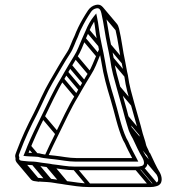

<svg xmlns="http://www.w3.org/2000/svg" viewBox="-20 -663 755 806"><path d="M61.2 -2.8C59.7 -5.9 58.4 -9 59.6 -13.7L64.7 -27.4C84 -79.2 108.8 -133 135 -182.5C156 -224.2 177.7 -276.2 200.1 -314C224.4 -355.1 248.3 -398.5 274 -437.7C288.7 -459.9 296.1 -486.9 306.6 -507.8L313.5 -525.3C316.7 -533.5 320.3 -540.4 321.3 -542.4C333.3 -567.4 347.3 -591 361.7 -612.6C367.2 -620.8 374.2 -625.5 383.3 -627.8C398 -631.6 402.6 -619.7 405.4 -608.2C416.2 -563.2 420.6 -517.4 431.3 -469.4C435.3 -451.6 438.8 -432.8 442.4 -413.5C448.5 -366.2 459.6 -332.4 470.4 -292.1C481.5 -250.4 494.2 -210.2 504.7 -168.1C508.2 -153.8 515.3 -133.5 518.4 -122.1C521.6 -110.1 526.7 -102.4 529.7 -94.9L537.7 -80.6C549.7 -54.9 563 -24.9 578.1 -0.5C582.2 6.8 591.9 29.7 574.4 33.7C564.4 36 563.3 36.5 555.2 36.5H295.2C261.1 36.5 231.6 29.8 199.5 26.5C193.8 25.5 188 23.9 182 23.5C164.1 21.7 149.7 19.1 132.3 16.5L121.9 15.5H121.5C105.6 15.5 92 14 77.8 12.5C66 11.3 57.5 10.4 61.2 -2.8ZM177.9 38.4C183.7 39.4 189.7 41.1 195.7 41.5C226.5 44.6 256.8 51.5 292.8 51.5H552.8C562 51.5 566.3 50.4 575.6 48.3C609 40.7 599.8 5.1 591.5 -9.5C576.7 -33.4 563.3 -63 551.4 -89.2L543.7 -103C540.1 -111.4 535.2 -120.7 533.2 -127.9C529.9 -139.8 523.3 -159.8 519.5 -173.9C509.3 -216.1 496 -257 485.1 -297.9C474.2 -338.8 463.3 -372 457.4 -418.1C454 -437.6 450.1 -456.4 446.2 -474.7C435.5 -521.7 431.4 -567.5 420.2 -613.8C416 -630.8 405 -648.3 381.8 -642.3C368.8 -639.1 357.6 -631.3 349.5 -619.4C334.3 -596.5 319.5 -571.4 306.9 -545.2L306.7 -544.4C306.6 -544.1 303.6 -537.3 299.6 -529L292.9 -512.2C281.2 -489.7 273.8 -462.8 261.7 -444.4C235.4 -404.4 211.4 -360.7 187.3 -320C164 -280.6 142.1 -228 121.6 -187.5C95.2 -137.5 70.1 -83.2 50.5 -30.6L45.2 -16.3C43.4 -10.2 42.9 -6.4 45.2 0.9C43.1 13.7 51.9 24.7 63.9 26.4L73.9 27.5C88.2 28.9 100.8 29.5 118.8 30.5C139.7 31.7 156.2 36.2 177.9 38.4ZM235 -333.1C205.7 -285.9 179.4 -227.1 153.7 -175.4C133.5 -134.8 112.1 -90.9 95.2 -50.4C88.6 -34.5 84.6 -21.4 78.4 -8.7C85.9 -7.7 95.7 -6.6 103.6 -6.5C110.8 -5.8 116.7 -5.5 124.9 -5.5C130.1 -5.5 137.1 -4.6 139.6 -4.5C156.1 0.1 172.2 1.7 187.7 3.5L206.4 5.5C235.2 8.4 264.6 15.5 298.5 15.5H560.6L554.6 3.8C543 -18.9 527.9 -45.6 518.2 -69L510.4 -83.2C487.8 -131.6 476.1 -195.8 458.7 -252.2C443.3 -302.4 429.3 -350.5 420.7 -407.3C413 -454.4 400.2 -498.2 395.2 -542.9C393.1 -562 390.4 -575.3 386.9 -592.6L384 -606.5L373.9 -594.2C360.6 -578.1 348.4 -555.6 340.8 -537L325.2 -501.9C314.3 -477.3 304.2 -448.1 291.1 -428.4C283 -415.3 277.3 -406 267.9 -390L251.3 -361.8C245.1 -351.1 240.3 -341.7 235 -333.1ZM127.6 -20.5H127.2C119.3 -20.5 112.5 -20.8 106.8 -21.5H106.4C104.1 -21.5 103.5 -21.5 100 -21.7C120.1 -73.5 142.1 -121 167.1 -170.6C192.8 -222.8 219.2 -281.1 247.6 -326.9C253 -335.6 258.8 -345.8 264.4 -356.2L280.7 -384.1C289.8 -399.6 295.6 -408.3 303.6 -421.8C318.2 -444 329.4 -474.2 339.1 -498.1L354.7 -533.1C360.3 -545.8 366.4 -558.7 375.1 -572.2C376.9 -563.2 378.7 -551.8 380.1 -539.1C385.4 -492.6 398.4 -449 405.6 -402.7C414.7 -345.2 428.6 -296.1 444.1 -245.8C461.3 -190.2 473.1 -126.2 496.6 -74.8L504.3 -61C512.6 -41.2 524.3 -19.5 534.8 0.5H300.9C269.1 0.5 240.3 -6.4 210.3 -9.5L191.6 -11.5C175.9 -13.2 157.2 -15.6 144.1 -19.5H143.1C140.3 -19.5 134.6 -19.8 127.6 -20.5ZM96 -43.2 126.4 -7.2 138.7 -17.8 108.3 -53.8ZM154.3 -167.7 213.8 -97 226.1 -107.6 166.6 -178.3ZM235.1 -324.7 294.6 -254 306.9 -264.6 247.4 -335.3ZM251.7 -353.7 311.2 -283 323.5 -293.6 264 -364.3ZM268.1 -381.7 327.7 -311 339.9 -321.6 280.4 -392.3ZM291.2 -419.7 350.7 -349 363 -359.6 303.5 -430.3ZM326.1 -494.7 385.6 -424 397.8 -434.6 338.3 -505.3ZM341.6 -529.7 393.5 -468.1 405.8 -478.7 353.9 -540.3ZM114.2 28.3 173.7 99 186 88.4 126.5 17.7ZM124 29.3 183.6 100 195.9 89.4 136.3 18.7ZM173.9 36.3 233.5 107 245.7 96.4 186.2 25.7ZM191.5 39.3 251 110 263.3 99.4 203.8 28.7ZM287.9 49.3 347.4 120 359.7 109.4 300.2 38.7ZM547.9 49.3 607.4 120 619.7 109.4 560.2 38.7ZM568.9 46.3 628.4 117 640.7 106.4 581.1 35.7ZM578.6 0.3 638.2 71 650.4 60.4 590.9 -10.3ZM519.7 -119.7 579.2 -49 591.5 -59.6 532 -130.3ZM505.9 -165.7 565.5 -95 577.7 -105.6 518.2 -176.3ZM471.6 -289.7 531.1 -219 543.4 -229.6 483.9 -300.3ZM443.8 -410.7 503.3 -340 515.5 -350.6 456 -421.3ZM432.6 -466.7 492.1 -396 504.4 -406.6 444.9 -477.3ZM406.6 -605.7 466.1 -535 478.4 -545.6 418.9 -616.3ZM398.6 -623.7 458.1 -553C460.7 -549.8 463.1 -544.7 464.9 -537.5C475.8 -492.5 480.2 -446.7 490.8 -398.6C494.8 -380.9 498.3 -362.1 501.9 -342.8C508 -295.4 519.1 -261.7 529.9 -221.4C541 -179.7 553.8 -139.5 564.2 -97.4C566.2 -89.2 570 -76.9 572.2 -69.4L542.8 -104.3L530.5 -93.7L623.4 16.7L603.3 -32C599.6 -40.9 594.1 -49.3 592.8 -56.7C590.6 -69.1 582.8 -89.1 579 -103.2C568.8 -145.4 555.5 -186.3 544.6 -227.2C533.7 -268 522.8 -301.3 516.9 -347.3L516.9 -347.5C512 -366.5 509.5 -385.8 505.7 -403.9C495.1 -451 490.9 -496.8 479.7 -543.1C477.6 -551.5 474.7 -558.4 470.4 -563.5L410.8 -634.3ZM538.3 -79.7 597.3 -9.6C609.4 16.2 622.5 46 637.6 70.2C641.7 77.4 651.4 100.5 634 104.4C623.9 106.7 622.8 107.2 614.7 107.2H354.7C320.7 107.2 291.1 100.5 259 97.2L241.8 94.3C223.9 92 209.3 89.8 191.8 87.3L181.4 86.2H181C166.3 86.2 151.7 84.7 139.9 83.5L82 14.7L69.7 25.3L130.8 97.9C146.2 99.5 159.2 100.2 178.3 101.2C199.2 102.3 215.7 106.9 237.4 109.2L255 112.1C285.4 116.3 316.5 122.2 352.4 122.2H612.4C621.5 122.2 625.8 121.1 635.1 119C668.5 111.4 659.3 75.8 651 61.2C636.1 37.1 623 7.3 610.6 -19L550.6 -90.3ZM62 8.2 49.7 18.8 109.2 89.5C112.7 93.7 117.7 96.3 123.3 97.1L145 100.3L72.1 13.7L66 19C66.2 15.4 64.7 9.7 62 8.2ZM396.5 -457.7 384.8 -431.2C373.8 -406.6 363.7 -377.4 350.6 -357.6C342.2 -344.8 336.8 -335.3 327.4 -319.2L310.9 -291.1C304.6 -280.4 299.8 -271 294.5 -262.4C265.2 -215.2 238.8 -156.4 213.2 -104.7C197.6 -73.4 181.3 -40.1 167 -8L180.7 -3.8C194.9 -35.7 211.1 -68.5 226.6 -99.9C252.5 -152.1 278.7 -210.3 307.1 -256.1C312.5 -264.9 318.3 -275.1 323.9 -285.5L340.2 -313.3C349.3 -328.9 355.2 -337.6 363.1 -351.1C377.7 -373.3 388.9 -403.5 398.6 -427.3L410.3 -453.5Z"/></svg>

Font: CiSf OpenHand
Style: GlsObl
Weight: 400
Foundry: Cannot Into Space Fonts
Version: Version 0.7892